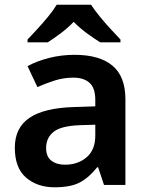

<svg xmlns="http://www.w3.org/2000/svg" viewBox="-20 -786 630 816"><path d="M297 -553Q403 -553 458 -507Q513 -461 513 -364V0H422L397 -75H393Q358 -31 319 -10.5Q280 10 212 10Q139 10 91 -31Q43 -72 43 -158Q43 -243 105 -285Q167 -327 292 -331L385 -334V-361Q385 -412 360.5 -434Q336 -456 292 -456Q251 -456 213 -444Q175 -432 139 -416L97 -505Q138 -527 189.5 -540Q241 -553 297 -553ZM320 -254Q239 -251 207.5 -225.5Q176 -200 176 -157Q176 -120 198.5 -103Q221 -86 256 -86Q311 -86 348 -117.5Q385 -149 385 -210V-256ZM367 -766Q381 -744 403.5 -716.5Q426 -689 450 -663Q474 -637 492 -618V-606H406Q380 -622 350 -644Q320 -666 293 -693Q267 -666 238 -644.5Q209 -623 183 -606H97V-618Q116 -638 139.5 -663.5Q163 -689 185.5 -716.5Q208 -744 221 -766Z"/></svg>

Font: Noto Sans Javanese SemiBold
Style: Regular
Weight: 600
Version: Version 2.004